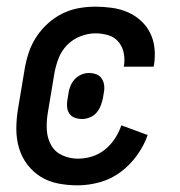

<svg xmlns="http://www.w3.org/2000/svg" viewBox="-20 -548 540 576"><path d="M213 8Q183 8 154.5 2.5Q126 -3 102.5 -17.5Q79 -32 62 -54.5Q45 -77 37 -104Q29 -131 29 -161Q29 -191 34 -221L54 -341Q58 -365 66 -389.5Q74 -414 88.5 -436.5Q103 -459 123.5 -477.5Q144 -496 167.5 -507.5Q191 -519 216 -523.5Q241 -528 266 -528Q291 -528 316 -524.5Q341 -521 363 -511.5Q385 -502 402.5 -486Q420 -470 430.5 -449Q441 -428 443.5 -403.5Q446 -379 442 -353L441 -348H351L352 -351Q355 -371 351 -390Q347 -409 335 -423Q323 -437 304.5 -442.5Q286 -448 266 -448Q244 -448 221 -439Q198 -430 181 -412.5Q164 -395 155.5 -372.5Q147 -350 143 -327L123 -207Q119 -182 120.5 -157.5Q122 -133 133.5 -112.5Q145 -92 167 -82Q189 -72 214 -72Q235 -72 256 -78.5Q277 -85 294.5 -99Q312 -113 324.5 -132Q337 -151 344 -172L423 -143Q412 -111 391 -82Q370 -53 342 -32Q314 -11 280 -1.5Q246 8 213 8ZM227 -191Q215 -191 205 -194.5Q195 -198 189 -206Q183 -214 181.5 -225Q180 -236 182 -247L185 -265Q186 -276 190.5 -288Q195 -300 203.5 -309.5Q212 -319 223.5 -324Q235 -329 246 -329Q258 -329 268 -325.5Q278 -322 284 -314Q290 -306 292 -295Q294 -284 292 -273L289 -255Q287 -244 282.5 -232Q278 -220 270 -210.5Q262 -201 250 -196Q238 -191 227 -191Z"/></svg>

Font: Iosevka Curly Medium
Style: Italic
Weight: 500
Italic angle: -9°
Monospace: yes
Designer: Belleve Invis
Foundry: Belleve Invis
Version: Version 22.1.2; ttfautohint (v1.8.4)